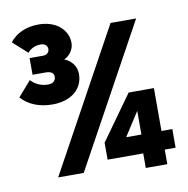

<svg xmlns="http://www.w3.org/2000/svg" viewBox="-101 -944 1141 1168"><g transform="rotate(-10 470.0 -360.5)"><path d="M214 -353Q154 -353 105 -372.5Q56 -392 22 -430L103 -523Q123 -501 150 -489Q177 -477 209 -477Q231 -477 243.5 -488Q256 -499 256 -516Q256 -552 206 -552H125V-655H206Q226 -655 236.5 -665Q247 -675 247 -690Q247 -705 236 -715Q225 -725 205 -725Q182 -725 161 -716Q140 -707 124 -688L35 -768Q64 -806 110 -826.5Q156 -847 213 -847Q252 -847 285 -836.5Q318 -826 341.5 -806.5Q365 -787 378.5 -760.5Q392 -734 392 -703Q392 -674 376 -649Q360 -624 331 -610Q363 -599 383.5 -571Q404 -543 404 -508Q404 -473 390.5 -444.5Q377 -416 352 -395.5Q327 -375 292 -364Q257 -353 214 -353ZM170 90 647 -780H805L328 90ZM705 126V36H485V-69L682 -344H838V-79H905V36H838V126ZM620 -79H714V-225Z"/></g></svg>

Font: OA Gothic ExtraBold
Style: Regular
Weight: 800
Designer: Choi Chi-young, Lee Jaesang, Lee Juhyun, Han Dohee
Foundry: DDUNGSANG CORP.
Version: Version 1.000;Build 20210203